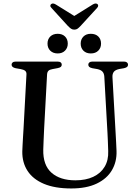

<svg xmlns="http://www.w3.org/2000/svg" viewBox="-20 -1048 780 1085"><path d="M587.5 -294.5 569.5 -614.5Q568.5 -632.5 559.5 -642.8Q550.5 -653 530.5 -657.5L502 -662.5Q488.5 -665.5 483.8 -670.5Q479 -675.5 479 -682.5Q479 -690.5 485 -695.2Q491 -700 502 -700H680.5Q691.5 -700 697.5 -695.2Q703.5 -690.5 703.5 -682.5Q703.5 -675 698.5 -670.2Q693.5 -665.5 680.5 -662.5L654 -658Q631 -653 622.8 -641.5Q614.5 -630 615.5 -612L633.5 -294Q635 -269 636.2 -244.8Q637.5 -220.5 638.5 -194.5Q640.5 -133.5 612.2 -85.8Q584 -38 526.5 -10.5Q469 17 382.5 17Q290.5 17 228.5 -9Q166.5 -35 135.8 -82.2Q105 -129.5 106 -192.5Q106.5 -206 107.5 -226.8Q108.5 -247.5 110 -271.8Q111.5 -296 113 -321L129.5 -627Q130.5 -640.5 122.5 -647.5Q114.5 -654.5 97 -657.5L68.5 -662.5Q45.5 -667.5 45.5 -682.5Q45.5 -690.5 51.5 -695.2Q57.5 -700 69 -700H305.5Q317 -700 323 -695.2Q329 -690.5 329 -682.5Q329 -675 323.8 -670.2Q318.5 -665.5 305.5 -663L276.5 -657.5Q261 -655 254 -648.2Q247 -641.5 246 -627.5L229.5 -323Q227.5 -286 226.5 -256.5Q225.5 -227 224.5 -202.5Q222.5 -115 271 -72Q319.5 -29 406 -29Q465 -29 507 -48.8Q549 -68.5 571.2 -105.5Q593.5 -142.5 591.5 -194.5Q590.5 -228.5 589.5 -251.8Q588.5 -275 587.5 -294.5ZM306 -746Q280 -746 264.2 -761.5Q248.5 -777 248.5 -801.5Q248.5 -826.5 264.2 -841.8Q280 -857 306 -857Q332 -857 347.5 -841.8Q363 -826.5 363 -801.5Q363 -777.5 347.5 -761.8Q332 -746 306 -746ZM493 -746Q467 -746 451.5 -761.5Q436 -777 436 -801.5Q436 -826 451.5 -841.5Q467 -857 493 -857Q520 -857 535.5 -841.8Q551 -826.5 551 -801.5Q551 -777.5 535.5 -761.8Q520 -746 493 -746ZM419.5 -945.5 295.5 -1022.5Q279 -1032.5 269.5 -1025Q265 -1022 264.5 -1016Q264 -1010 271 -1003L364 -901Q373.5 -891.5 381.2 -886Q389 -880.5 400 -880.5Q411 -880.5 418.5 -886Q426 -891.5 435 -901L528.5 -1003Q535 -1010 534.8 -1016Q534.5 -1022 530.5 -1025Q520.5 -1032.5 504 -1022.5L380 -945.5Z"/></svg>

Font: Fraunces 20pt
Style: Regular
Weight: 400
Version: Version 1.000;[b76b70a41]